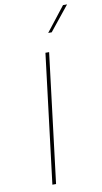

<svg xmlns="http://www.w3.org/2000/svg" viewBox="-102 -983 545 1028"><g transform="rotate(-10 170.5 -468.5)"><path d="M182 -702H202L116 0H96ZM341 -937 234 -804H215L319 -937Z"/></g></svg>

Font: Josefin Sans Thin Thin
Style: Italic
Weight: 250
Italic angle: -7°
Version: Version 2.000